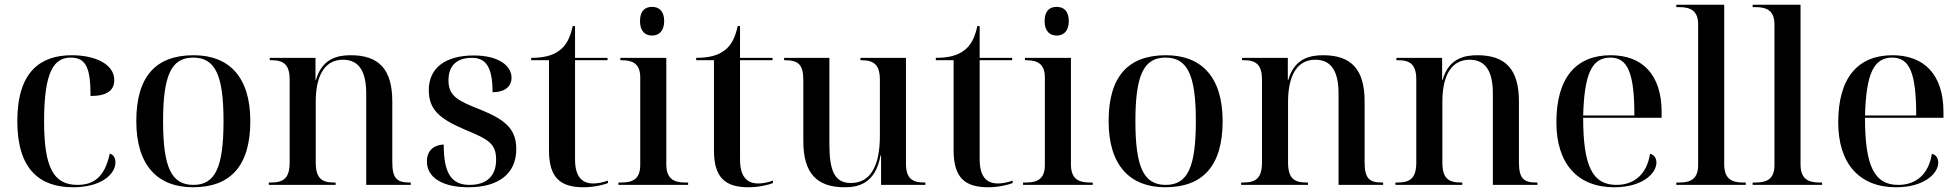

<svg xmlns="http://www.w3.org/2000/svg" viewBox="-20 -780 8267 810"><path d="M288 10C409 10 467 -46 467 -95C467 -115 458 -128 443 -132C422 -32 374 0 307 0C206 0 166 -73 166 -268C166 -480 208 -537 279 -537C345 -537 362 -489 362 -375C432 -375 462 -399 462 -442C462 -512 377 -547 283 -547C151 -547 53 -478 53 -269C53 -65 148 10 288 10Z M794 10C953 10 1036 -81 1036 -269C1036 -457 945 -547 797 -547C637 -547 555 -457 555 -269C555 -81 646 10 794 10ZM796 0C703 0 668 -74 668 -269C668 -463 703 -537 795 -537C888 -537 923 -463 923 -269C923 -74 888 0 796 0Z M1114 0H1396V-10H1390C1337 -10 1312 -28 1312 -95V-351C1312 -444 1340 -528 1427 -528C1499 -528 1525 -472 1525 -385V0H1713V-10H1708C1654 -10 1635 -28 1635 -96V-352C1635 -488 1578 -547 1460 -547C1407 -547 1339 -535 1313 -443H1311V-536H1118V-526H1125C1176 -526 1202 -508 1202 -444V-95C1202 -28 1176 -10 1123 -10H1114Z M1956 10C2082 10 2158 -46 2158 -151C2158 -233 2116 -273 2008 -317C1914 -354 1872 -373 1872 -441C1872 -506 1910 -536 1971 -536C2030 -536 2058 -497 2058 -391C2111 -391 2138 -416 2138 -452C2138 -503 2083 -546 1979 -546C1861 -546 1789 -495 1789 -400C1789 -316 1836 -278 1944 -232C2040 -192 2073 -175 2073 -106C2073 -35 2030 0 1961 0C1881 0 1852 -54 1852 -170C1825 -170 1781 -156 1781 -99C1781 -30 1848 10 1956 10Z M2442 10C2484 10 2527 0 2545 -8V-18C2522 -10 2501 -6 2483 -6C2432 -6 2406 -39 2406 -107V-526H2543V-536H2406V-670H2396C2386 -622 2369 -588 2340 -567C2311 -545 2273 -536 2221 -536V-526H2296V-146C2296 -30 2344 10 2442 10Z M2731 -630C2759 -630 2782 -648 2782 -691C2782 -735 2759 -751 2731 -751C2702 -751 2680 -735 2680 -691C2680 -648 2702 -630 2731 -630ZM2589 0H2883V-10H2870C2819 -10 2791 -29 2791 -87V-536H2597V-526H2602C2653 -526 2681 -508 2681 -453V-84C2681 -28 2653 -10 2602 -10H2589Z M3138 10C3180 10 3223 0 3241 -8V-18C3218 -10 3197 -6 3179 -6C3128 -6 3102 -39 3102 -107V-526H3239V-536H3102V-670H3092C3082 -622 3065 -588 3036 -567C3007 -545 2969 -536 2917 -536V-526H2992V-146C2992 -30 3040 10 3138 10Z M3543 10C3598 10 3673 -3 3695 -125H3697V0H3884V-10H3881C3828 -10 3802 -27 3802 -91V-536H3610V-526H3613C3666 -526 3692 -508 3692 -443V-207C3692 -83 3654 -8 3570 -8C3502 -8 3479 -57 3479 -172V-536H3288V-526H3291C3348 -526 3369 -508 3369 -441V-185C3369 -49 3426 10 3543 10Z M4149 10C4191 10 4234 0 4252 -8V-18C4229 -10 4208 -6 4190 -6C4139 -6 4113 -39 4113 -107V-526H4250V-536H4113V-670H4103C4093 -622 4076 -588 4047 -567C4018 -545 3980 -536 3928 -536V-526H4003V-146C4003 -30 4051 10 4149 10Z M4438 -630C4466 -630 4489 -648 4489 -691C4489 -735 4466 -751 4438 -751C4409 -751 4387 -735 4387 -691C4387 -648 4409 -630 4438 -630ZM4296 0H4590V-10H4577C4526 -10 4498 -29 4498 -87V-536H4304V-526H4309C4360 -526 4388 -508 4388 -453V-84C4388 -28 4360 -10 4309 -10H4296Z M4896 10C5055 10 5138 -81 5138 -269C5138 -457 5047 -547 4899 -547C4739 -547 4657 -457 4657 -269C4657 -81 4748 10 4896 10ZM4898 0C4805 0 4770 -74 4770 -269C4770 -463 4805 -537 4897 -537C4990 -537 5025 -463 5025 -269C5025 -74 4990 0 4898 0Z M5216 0H5498V-10H5492C5439 -10 5414 -28 5414 -95V-351C5414 -444 5442 -528 5529 -528C5601 -528 5627 -472 5627 -385V0H5815V-10H5810C5756 -10 5737 -28 5737 -96V-352C5737 -488 5680 -547 5562 -547C5509 -547 5441 -535 5415 -443H5413V-536H5220V-526H5227C5278 -526 5304 -508 5304 -444V-95C5304 -28 5278 -10 5225 -10H5216Z M5867 0H6149V-10H6143C6090 -10 6065 -28 6065 -95V-351C6065 -444 6093 -528 6180 -528C6252 -528 6278 -472 6278 -385V0H6466V-10H6461C6407 -10 6388 -28 6388 -96V-352C6388 -488 6331 -547 6213 -547C6160 -547 6092 -535 6066 -443H6064V-536H5871V-526H5878C5929 -526 5955 -508 5955 -444V-95C5955 -28 5929 -10 5876 -10H5867Z M6790 10C6910 10 6968 -49 6968 -94C6968 -111 6960 -127 6941 -131C6927 -42 6872 0 6799 0C6698 0 6659 -80 6659 -283H6990V-307C6990 -466 6908 -547 6775 -547C6629 -547 6546 -452 6546 -264C6546 -91 6634 10 6790 10ZM6875 -293H6659C6664 -470 6696 -537 6774 -537C6848 -537 6875 -470 6875 -293Z M7052 0H7345V-10H7333C7282 -10 7254 -29 7254 -87V-760H7052V-750H7065C7115 -750 7144 -732 7144 -677V-84C7144 -28 7116 -10 7065 -10H7052Z M7374 0H7667V-10H7655C7604 -10 7576 -29 7576 -87V-760H7374V-750H7387C7437 -750 7466 -732 7466 -677V-84C7466 -28 7438 -10 7387 -10H7374Z M7979 10C8099 10 8157 -49 8157 -94C8157 -111 8149 -127 8130 -131C8116 -42 8061 0 7988 0C7887 0 7848 -80 7848 -283H8179V-307C8179 -466 8097 -547 7964 -547C7818 -547 7735 -452 7735 -264C7735 -91 7823 10 7979 10ZM8064 -293H7848C7853 -470 7885 -537 7963 -537C8037 -537 8064 -470 8064 -293Z"/></svg>

Font: Noto Serif Display Medium
Style: Regular
Weight: 500
Designer: Monotype Design Team
Foundry: Monotype Imaging Inc.
Version: Version 2.009